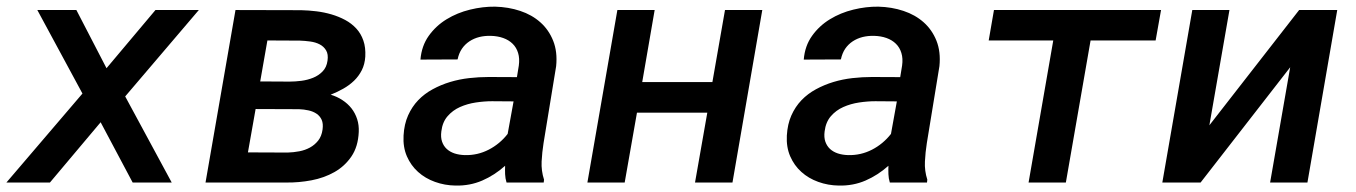

<svg xmlns="http://www.w3.org/2000/svg" viewBox="-23 -559 4152 588"><path d="M303.2 -350.1 453.1 -528.3H585.9L360.4 -263.7L502.9 0H383.3L285.2 -184.6L129.9 0H-3.4L229.5 -272.5L91.3 -528.3H210.9Z M606.4 0 698.2 -528.3 899.4 -527.8Q921.9 -527.3 945.8 -524.4Q969.7 -521.5 992.2 -514.9Q1014.6 -508.3 1034.2 -497.8Q1053.7 -487.3 1068.1 -471.7Q1082.5 -456.1 1089.8 -434.8Q1097.2 -413.6 1095.7 -385.7Q1094.2 -362.3 1085 -344Q1075.7 -325.7 1061.3 -311.8Q1046.9 -297.9 1028.3 -287.4Q1009.8 -276.9 989.7 -269Q1009.3 -263.2 1025.6 -252.4Q1042 -241.7 1053.5 -227.1Q1064.9 -212.4 1070.8 -194.1Q1076.7 -175.8 1075.7 -154.8Q1073.7 -109.9 1053.2 -79.8Q1032.7 -49.8 1001.2 -32Q969.7 -14.2 930.9 -6.8Q892.1 0.5 853.5 0ZM759.8 -225.1 736.3 -92.3 857.9 -91.8Q876 -92.3 893.8 -95.7Q911.6 -99.1 926.3 -107.2Q940.9 -115.2 951.4 -128.4Q961.9 -141.6 964.8 -162.1Q967.3 -180.2 962.2 -191.9Q957 -203.6 946.5 -210.7Q936 -217.8 921.9 -220.9Q907.7 -224.1 892.6 -224.6ZM773.9 -309.6 863.8 -309.1Q880.9 -309.1 899.9 -311.5Q918.9 -314 935.8 -320.8Q952.6 -327.6 964.8 -340.1Q977.1 -352.5 980 -373Q982.9 -392.6 975.8 -404.5Q968.8 -416.5 956.1 -423.1Q943.4 -429.7 927 -431.9Q910.6 -434.1 895.5 -434.6L795.9 -435.1Z M1528.3 0Q1524.4 -12.7 1523.9 -25.4Q1523.4 -38.1 1523.9 -51.3Q1491.7 -22.5 1453.9 -6.1Q1416 10.3 1372.1 9.3Q1338.9 8.8 1309.1 -2Q1279.3 -12.7 1257.3 -32.5Q1235.4 -52.2 1223.1 -80.3Q1210.9 -108.4 1212.9 -144Q1214.8 -178.7 1226.8 -205.6Q1238.8 -232.4 1257.8 -252.2Q1276.9 -272 1302 -285.6Q1327.1 -299.3 1355.5 -307.9Q1383.8 -316.4 1413.8 -319.8Q1443.8 -323.2 1473.6 -323.2L1560.1 -322.8L1565.9 -358.4Q1568.8 -379.9 1563.7 -396.7Q1558.6 -413.6 1546.9 -425Q1535.2 -436.5 1518.1 -442.6Q1501 -448.7 1480 -449.2Q1461.4 -449.7 1444.8 -445.6Q1428.2 -441.4 1414.6 -432.4Q1400.9 -423.3 1391.6 -409.7Q1382.3 -396 1378.4 -377L1264.6 -376.5Q1268.1 -418.5 1290 -449.2Q1312 -480 1344.7 -500Q1377.4 -520 1416.5 -529.5Q1455.6 -539.1 1493.2 -538.6Q1534.2 -537.6 1570.1 -525.6Q1606 -513.7 1631.8 -490.7Q1657.7 -467.8 1671.1 -434.1Q1684.6 -400.4 1680.2 -356.4L1641.6 -120.6Q1637.2 -92.8 1635.7 -64.5Q1634.3 -36.1 1643.1 -8.8L1642.1 0ZM1400.4 -84Q1439.5 -83 1473.6 -100.6Q1507.8 -118.2 1531.7 -148.9L1549.8 -248.5L1483.9 -249Q1460 -249 1434.1 -245.1Q1408.2 -241.2 1385.7 -231.2Q1363.3 -221.2 1347.7 -203.1Q1332 -185.1 1328.6 -156.7Q1326.2 -138.7 1330.8 -125.2Q1335.4 -111.8 1345.2 -102.8Q1355 -93.8 1369.1 -89.1Q1383.3 -84.5 1400.4 -84Z M2220.2 0H2105.5L2143.1 -213.9H1927.7L1890.1 0H1775.9L1867.7 -528.3H1981.9L1943.8 -307.6H2158.7L2197.3 -528.3H2311.5Z M2702.1 0Q2698.2 -12.7 2697.8 -25.4Q2697.3 -38.1 2697.8 -51.3Q2665.5 -22.5 2627.7 -6.1Q2589.8 10.3 2545.9 9.3Q2512.7 8.8 2482.9 -2Q2453.1 -12.7 2431.2 -32.5Q2409.2 -52.2 2397 -80.3Q2384.8 -108.4 2386.7 -144Q2388.7 -178.7 2400.6 -205.6Q2412.6 -232.4 2431.6 -252.2Q2450.7 -272 2475.8 -285.6Q2501 -299.3 2529.3 -307.9Q2557.6 -316.4 2587.6 -319.8Q2617.7 -323.2 2647.5 -323.2L2733.9 -322.8L2739.7 -358.4Q2742.7 -379.9 2737.5 -396.7Q2732.4 -413.6 2720.7 -425Q2709 -436.5 2691.9 -442.6Q2674.8 -448.7 2653.8 -449.2Q2635.3 -449.7 2618.7 -445.6Q2602.1 -441.4 2588.4 -432.4Q2574.7 -423.3 2565.4 -409.7Q2556.2 -396 2552.2 -377L2438.5 -376.5Q2441.9 -418.5 2463.9 -449.2Q2485.8 -480 2518.6 -500Q2551.3 -520 2590.3 -529.5Q2629.4 -539.1 2667 -538.6Q2708 -537.6 2743.9 -525.6Q2779.8 -513.7 2805.7 -490.7Q2831.5 -467.8 2845 -434.1Q2858.4 -400.4 2854 -356.4L2815.4 -120.6Q2811 -92.8 2809.6 -64.5Q2808.1 -36.1 2816.9 -8.8L2815.9 0ZM2574.2 -84Q2613.3 -83 2647.5 -100.6Q2681.6 -118.2 2705.6 -148.9L2723.6 -248.5L2657.7 -249Q2633.8 -249 2607.9 -245.1Q2582 -241.2 2559.6 -231.2Q2537.1 -221.2 2521.5 -203.1Q2505.9 -185.1 2502.4 -156.7Q2500 -138.7 2504.6 -125.2Q2509.3 -111.8 2519 -102.8Q2528.8 -93.8 2543 -89.1Q2557.1 -84.5 2574.2 -84Z M3516.1 -435.1H3316.9L3241.2 0H3127L3202.6 -435.1H3004.9L3021 -528.3H3532.7Z M3955.6 -528.3H4072.3L3981 0H3866.7L3928.2 -353L3653.8 0H3536.6L3628.4 -528.3H3742.2L3680.7 -175.3Z"/></svg>

Font: Roboto Mono Medium
Style: Italic
Weight: 500
Designer: Google
Version: Version 2.000985; 2015; ttfautohint (v1.3)